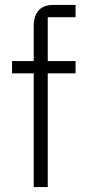

<svg xmlns="http://www.w3.org/2000/svg" viewBox="-20 -760 349 780"><path d="M117 -462H29V-512H117V-655Q117 -694 136.5 -717Q156 -740 197 -740H287V-690H174V-512H287V-462H174V0H117Z"/></svg>

Font: IBM Plex Sans Devanagari Light
Style: Regular
Weight: 300
Designer: Mike Abbink, Paul van der Laan, Pieter van Rosmalen, Erin McLaughlin
Foundry: Bold Monday
Version: Version 1.1